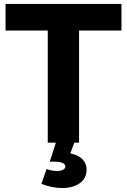

<svg xmlns="http://www.w3.org/2000/svg" viewBox="-20 -720 641 969"><path d="M355 0 335 54Q377 63 397 84.5Q417 106 417 135Q417 181 382 205Q347 229 294 229Q243 229 189 208L215 133Q242 143 269 143Q287 143 298.5 136.5Q310 130 310 121Q310 109 296 102.5Q282 96 258 96H231L262 0H221V-566H8V-700H593V-566H379V0Z"/></svg>

Font: Montserrat arm2 SemiBold
Style: Regular
Weight: 600
Designer: Julieta Ulanovsky
Foundry: Julieta Ulanovsky
Version: Version 6.000